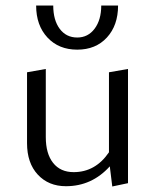

<svg xmlns="http://www.w3.org/2000/svg" viewBox="-20 -670 561 696"><path d="M111 -650H173Q173 -597 196.5 -565.5Q220 -534 260 -534Q299 -534 323 -566Q347 -598 347 -650H408Q408 -578 367.5 -534Q327 -490 260 -490Q193 -490 152 -534Q111 -578 111 -650ZM375 -408 444 -420V-6L387 6L378 -67Q313 5 219 5Q156 5 117 -37Q78 -79 78 -151V-408L146 -420V-173Q146 -113 172.5 -79.5Q199 -46 247 -46Q326 -46 375 -118Z"/></svg>

Font: EauTestInfant
Style: Regular
Weight: 400
Designer: Christian Thalmann (Catharsis Fonts)
Version: Version 0.001;PS 000.001;hotconv 1.0.88;makeotf.lib2.5.64775